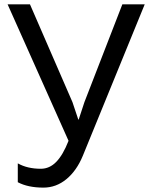

<svg xmlns="http://www.w3.org/2000/svg" viewBox="-20 -650 702 885"><path d="M543.9 -629.9H647L361.8 67.9Q333.5 136.7 286.1 175.8Q238.8 214.8 180.2 214.8Q108.9 214.8 62 189.9V103Q106.4 127.9 168 127.9Q208.5 127.9 239.5 95.9Q270.5 64 295.9 -1L15.1 -629.9H118.2L314 -179.2L340.8 -99.1H342.8L369.1 -179.2Z"/></svg>

Font: Sinkin Sans 400 Regular
Style: Regular
Weight: 400
Designer: Keith Bates
Foundry: K-Type
Version: Sinkin Sans (version 1.0)  by Keith Bates   •   © 2014   www